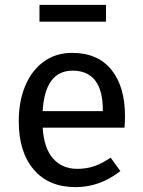

<svg xmlns="http://www.w3.org/2000/svg" viewBox="-20 -756 585 788"><path d="M491 -232H155Q161 -145 199 -104Q237 -63 297 -63Q335 -63 367 -74Q399 -85 434 -109L474 -54Q390 12 290 12Q180 12 118.5 -60Q57 -132 57 -258Q57 -340 83.5 -403.5Q110 -467 159.5 -503Q209 -539 276 -539Q381 -539 437 -470Q493 -401 493 -279Q493 -256 491 -232ZM402 -306Q402 -384 371 -425Q340 -466 278 -466Q165 -466 155 -300H402ZM142 -667V-736H415V-667Z"/></svg>

Font: Wolseley Sans
Style: Regular
Weight: 400
Designer: Carrois Corporate & Edenspiekermann AG
Foundry: Carrois Corporate GbR & Edenspiekermann AG
Version: Version 4.202